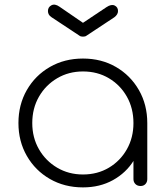

<svg xmlns="http://www.w3.org/2000/svg" viewBox="-20 -807 719 833"><path d="M340 6Q260 6 196.5 -30.5Q133 -67 96.5 -130.5Q60 -194 60 -273Q60 -353 96.5 -416.5Q133 -480 196.5 -516.5Q260 -553 340 -553Q420 -553 483 -516.5Q546 -480 582.5 -416.5Q619 -353 619 -273L594 -233Q594 -165 560.5 -111Q527 -57 470 -25.5Q413 6 340 6ZM340 -50Q403 -50 452.5 -79.5Q502 -109 530.5 -159.5Q559 -210 559 -273Q559 -337 530.5 -387.5Q502 -438 452.5 -467.5Q403 -497 340 -497Q278 -497 228 -467.5Q178 -438 149 -387.5Q120 -337 120 -273Q120 -210 149 -159.5Q178 -109 228 -79.5Q278 -50 340 -50ZM590 0Q576 0 567.5 -8.5Q559 -17 559 -30V-213L578 -273H619V-30Q619 -17 611 -8.5Q603 0 590 0ZM340 -648Q330 -648 325 -652L204 -732Q188 -742 188 -759Q188 -776 203 -784Q218 -792 238 -778L340 -708L442 -776Q463 -790 477.5 -783Q492 -776 492 -759Q492 -744 476 -732L355 -652Q350 -648 340 -648Z"/></svg>

Font: ComfortaaLight
Style: Regular
Weight: 300
Designer: Johan Aakerlund
Foundry: Johan Aakerlund
Version: Version 3.104; ttfautohint (v1.8.1.43-b0c9)